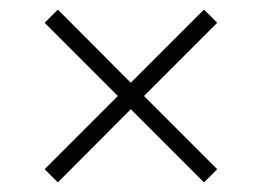

<svg xmlns="http://www.w3.org/2000/svg" viewBox="-20 -580 546 400"><path d="M100.5 -200 73 -227.5 225.5 -380 73 -532.5 100.5 -560 252.5 -407.5 405 -560 432.5 -532.5 280 -380 432.5 -227.5 405 -200 252.5 -352.5Z"/></svg>

Font: Encode Sans Expanded ExtraLight
Style: Regular
Weight: 275
Width: 7
Designer: Multiple Designers
Foundry: Impallari Type
Version: Version 2.000